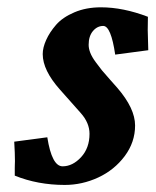

<svg xmlns="http://www.w3.org/2000/svg" viewBox="-20 -511 432 533"><path d="M153.8 -49.3Q181.6 -49.3 205.1 -74.7Q228.5 -100.1 228.5 -139.6Q228.5 -169.9 204.1 -197.3Q201.7 -199.7 146.5 -262.2Q98.6 -315.9 98.6 -360.8Q98.6 -378.9 108.2 -400.1Q117.7 -421.4 135.7 -442.1Q153.8 -462.9 186.5 -476.8Q219.2 -490.7 260.3 -490.7Q321.8 -490.7 390.6 -464.4Q390.1 -454.1 390.1 -427.7Q390.1 -422.9 391.6 -371.6L299.8 -359.4Q288.1 -439 266.6 -439Q250 -439 238 -424.8Q226.1 -410.6 226.1 -386.7Q226.1 -376 230.7 -364.3Q235.4 -352.5 245.4 -338.9Q255.4 -325.2 262.9 -315.9Q270.5 -306.6 285.4 -290Q300.3 -273.4 305.7 -267.1Q355 -210 355 -162.6Q355 -116.2 326.2 -77.6Q297.4 -39.1 252.7 -18.3Q208 2.4 159.7 2.4Q85 2.4 21 -23.4V-44.4Q21 -47.9 21.2 -54.2Q21.5 -60.5 21.5 -63.5Q21.5 -85.4 19.5 -117.7L111.3 -129.9Q124 -49.3 153.8 -49.3Z"/></svg>

Font: Flanker
Style: Bold Italic
Weight: 700
Italic angle: -12°
Designer: Flanker
Version: Version 2.000